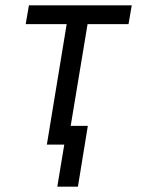

<svg xmlns="http://www.w3.org/2000/svg" viewBox="-20 -540 540 717"><path d="M194 157 220 0H155L229 -450H76L88 -520H472L460 -450H307L244 -70H308L271 157Z"/></svg>

Font: Iosevka Term Oblique
Style: Regular
Weight: 400
Italic angle: -9°
Monospace: yes
Designer: Belleve Invis
Foundry: Belleve Invis
Version: Version 31.4.0